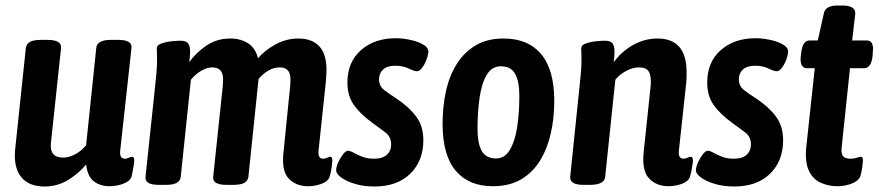

<svg xmlns="http://www.w3.org/2000/svg" viewBox="-20 -670 3194 698"><path d="M142 8Q84 8 56.5 -27Q29 -62 35 -126L74 -496Q76 -510 88.5 -517.5Q101 -525 128 -525H153Q204 -525 202 -496L165 -149Q160 -97 210 -97Q231 -97 254 -109.5Q277 -122 293 -142L330 -496Q333 -525 383 -525H410Q461 -525 458 -496L417 -122Q414 -93 434 -93Q441 -93 448 -96.5Q455 -100 460 -100Q471 -100 467 -74Q465 -62 462.5 -48.5Q460 -35 458 -27Q452 -11 428 -2Q404 7 378 7Q344 7 321 -11Q298 -29 293 -72Q267 -40 228 -16Q189 8 142 8Z M1100 7Q1057 7 1030.5 -20Q1004 -47 1010 -110L1035 -358Q1036 -369 1036 -382Q1036 -425 997 -425Q975 -425 955 -413Q935 -401 920 -383L883 -27Q881 -13 868.5 -5.5Q856 2 829 2H803Q752 2 755 -27L790 -358Q791 -369 791 -382Q791 -425 752 -425Q733 -425 712 -413Q691 -401 674 -380L637 -27Q634 2 584 2H557Q506 2 509 -27L544 -357Q547 -384 549 -407.5Q551 -431 551 -456Q551 -467 550.5 -476Q550 -485 550 -495Q550 -506 567 -512Q584 -518 604.5 -520Q625 -522 636 -522Q657 -522 664 -512Q671 -502 671 -483Q671 -465 668 -444Q692 -478 730 -504Q768 -530 817 -530Q855 -530 882 -512.5Q909 -495 918 -458Q942 -487 981.5 -508.5Q1021 -530 1065 -530Q1114 -530 1140.5 -502Q1167 -474 1167 -415Q1167 -404 1166 -395Q1165 -386 1165 -377L1138 -122Q1135 -93 1155 -93Q1162 -93 1169 -96.5Q1176 -100 1181 -100Q1191 -100 1187 -74Q1186 -62 1183.5 -49Q1181 -36 1178 -27Q1173 -11 1149.5 -2Q1126 7 1100 7Z M1341 8Q1302 8 1270.5 -1.5Q1239 -11 1220.5 -24.5Q1202 -38 1202 -51Q1202 -63 1209.5 -79.5Q1217 -96 1227 -109Q1237 -122 1245 -122Q1253 -122 1266 -114.5Q1279 -107 1297.5 -100Q1316 -93 1339 -93Q1371 -93 1386.5 -107.5Q1402 -122 1402 -145Q1402 -173 1380.5 -189Q1359 -205 1333 -224Q1289 -256 1266 -289Q1243 -322 1243 -370Q1243 -444 1292 -487.5Q1341 -531 1419 -531Q1444 -531 1472 -525Q1500 -519 1519.5 -507.5Q1539 -496 1537 -478Q1536 -468 1530 -452Q1524 -436 1514.5 -423.5Q1505 -411 1496 -411Q1486 -411 1465.5 -421Q1445 -431 1417 -431Q1388 -431 1373 -417.5Q1358 -404 1358 -382Q1358 -357 1377.5 -342Q1397 -327 1421 -312Q1466 -282 1492.5 -247Q1519 -212 1519 -160Q1519 -85 1471.5 -38.5Q1424 8 1341 8Z M1772 7Q1684 7 1636.5 -49.5Q1589 -106 1589 -220Q1589 -282 1601 -337.5Q1613 -393 1640 -436.5Q1667 -480 1709 -505Q1751 -530 1811 -530Q1900 -530 1947.5 -473Q1995 -416 1995 -303Q1995 -241 1982.5 -185.5Q1970 -130 1943.5 -86.5Q1917 -43 1874.5 -18Q1832 7 1772 7ZM1783 -94Q1815 -94 1833.5 -125Q1852 -156 1860 -207.5Q1868 -259 1868 -321Q1868 -375 1852.5 -402Q1837 -429 1801 -429Q1768 -429 1749.5 -398Q1731 -367 1723.5 -315Q1716 -263 1716 -202Q1716 -148 1731.5 -121Q1747 -94 1783 -94Z M2410 7Q2367 7 2340 -21Q2313 -49 2320 -117L2345 -354Q2346 -360 2346 -365.5Q2346 -371 2346 -376Q2346 -401 2336.5 -413Q2327 -425 2303 -425Q2280 -425 2256 -412Q2232 -399 2217 -380L2180 -27Q2177 2 2125 2H2101Q2050 2 2053 -28L2087 -357Q2090 -384 2092 -407.5Q2094 -431 2094 -456Q2094 -467 2093.5 -476Q2093 -485 2093 -495Q2093 -506 2110 -512Q2127 -518 2147.5 -520Q2168 -522 2179 -522Q2200 -522 2207 -512Q2214 -502 2214 -483Q2214 -465 2211 -444Q2241 -484 2282.5 -507Q2324 -530 2370 -530Q2476 -530 2476 -408Q2476 -400 2476 -391Q2476 -382 2475 -372L2448 -122Q2445 -93 2465 -93Q2472 -93 2479 -96.5Q2486 -100 2491 -100Q2502 -100 2498 -74Q2496 -62 2493.5 -49Q2491 -36 2488 -27Q2483 -11 2459.5 -2Q2436 7 2410 7Z M2649 8Q2610 8 2578.5 -1.5Q2547 -11 2528.5 -24.5Q2510 -38 2510 -51Q2510 -63 2517.5 -79.5Q2525 -96 2535 -109Q2545 -122 2553 -122Q2561 -122 2574 -114.5Q2587 -107 2605.5 -100Q2624 -93 2647 -93Q2679 -93 2694.5 -107.5Q2710 -122 2710 -145Q2710 -173 2688.5 -189Q2667 -205 2641 -224Q2597 -256 2574 -289Q2551 -322 2551 -370Q2551 -444 2600 -487.5Q2649 -531 2727 -531Q2752 -531 2780 -525Q2808 -519 2827.5 -507.5Q2847 -496 2845 -478Q2844 -468 2838 -452Q2832 -436 2822.5 -423.5Q2813 -411 2804 -411Q2794 -411 2773.5 -421Q2753 -431 2725 -431Q2696 -431 2681 -417.5Q2666 -404 2666 -382Q2666 -357 2685.5 -342Q2705 -327 2729 -312Q2774 -282 2800.5 -247Q2827 -212 2827 -160Q2827 -85 2779.5 -38.5Q2732 8 2649 8Z M3024 7Q2992 7 2964 -5.5Q2936 -18 2921 -48.5Q2906 -79 2911 -134L2942 -422H2914Q2887 -422 2891 -465L2893 -480Q2898 -523 2924 -523H2953L2975 -621Q2980 -650 3026 -650H3041Q3093 -650 3089 -618L3078 -523H3131Q3158 -523 3153 -480L3152 -465Q3147 -422 3121 -422H3070L3040 -136Q3037 -112 3044.5 -102.5Q3052 -93 3073 -93Q3085 -93 3095 -96.5Q3105 -100 3110 -100Q3120 -100 3116 -74Q3115 -63 3112.5 -49.5Q3110 -36 3107 -27Q3099 -11 3075 -2Q3051 7 3024 7Z"/></svg>

Font: Asap Condensed Condensed SemiBold
Style: Italic
Weight: 600
Width: 3
Italic angle: -6°
Designer: Pablo Cosgaya
Foundry: Omnibus-Type
Version: Version 3.001; ttfautohint (v1.8.4.7-5d5b)